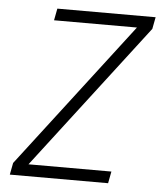

<svg xmlns="http://www.w3.org/2000/svg" viewBox="-50 -714 650 759"><g transform="rotate(5 275.0 -335.0)"><path d="M17 0 26 -47 467 -623H138L147 -670H537L528 -623L87 -47H416L407 0Z"/></g></svg>

Font: Lode Dark
Style: Italic
Weight: 400
Italic angle: -11°
Monospace: yes
Designer: Belleve Invis
Foundry: Belleve Invis
Version: Version 29.2.0; ttfautohint (v1.8.3)